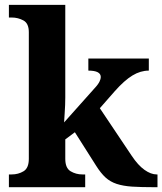

<svg xmlns="http://www.w3.org/2000/svg" viewBox="-20 -780 676 800"><path d="M632.8 -53.2H636.2V0H622.1Q567.4 0 530.3 -2.4Q493.2 -4.9 466.3 -13.7Q439.5 -22.5 419.9 -40.3Q400.4 -58.1 380.9 -88.9L292 -229L252 -199.2V-118.2Q252 -79.6 274.2 -66.4Q296.4 -53.2 323.2 -53.2H335V0H17.1V-53.2H28.8Q56.2 -53.2 78.1 -66.4Q100.1 -79.6 100.1 -118.2V-646Q100.1 -682.6 77.6 -694.8Q55.2 -707 28.8 -707H17.1V-759.8H252V-374Q252 -344.2 249.5 -308.6Q249 -299.3 248.3 -289.6Q247.6 -279.8 247.1 -270L373 -411.1Q389.6 -428.7 395 -440.9Q399.9 -451.2 399.9 -459Q399.9 -485.8 348.1 -485.8V-536.1H600.1V-485.8Q565.4 -485.8 532 -465.6Q498.5 -445.3 459 -400.9L396 -329.1L528.8 -130.9Q555.2 -91.3 582 -72.3Q608.9 -53.2 632.8 -53.2Z"/></svg>

Font: Koh Santepheap
Style: Bold
Weight: 700
Designer: Danh Hong
Version: Version 2.002; ttfautohint (v1.8.3)